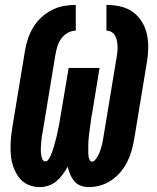

<svg xmlns="http://www.w3.org/2000/svg" viewBox="-20 -755 640 783"><path d="M343 8Q326 8 310 2.5Q294 -3 283.5 -15.5Q273 -28 266.5 -43.5Q260 -59 256 -75Q247 -59 235.5 -43.5Q224 -28 210 -16Q196 -4 178 2Q160 8 142 8Q123 8 104.5 2Q86 -4 72 -16Q58 -28 48.5 -44.5Q39 -61 33 -78.5Q27 -96 25 -115.5Q23 -135 23 -155Q23 -175 25 -195Q27 -215 30 -234L82 -549Q86 -573 94 -597Q102 -621 115.5 -643.5Q129 -666 148.5 -684Q168 -702 191.5 -714Q215 -726 239.5 -730.5Q264 -735 289 -735V-630Q272 -630 256 -621Q240 -612 229.5 -597Q219 -582 214 -565.5Q209 -549 206 -532L154 -217Q152 -209 151 -201Q150 -193 149 -184.5Q148 -176 147.5 -168Q147 -160 146.5 -152Q146 -144 146.5 -136Q147 -128 148.5 -120Q150 -112 153.5 -104.5Q157 -97 165 -97Q172 -97 177 -104Q182 -111 185.5 -118Q189 -125 191.5 -132.5Q194 -140 196.5 -147Q199 -154 201 -161.5Q203 -169 205 -176.5Q207 -184 209 -191Q211 -198 212.5 -205.5Q214 -213 215.5 -220.5Q217 -228 218.5 -235Q220 -242 221.5 -249.5Q223 -257 224 -264.5Q225 -272 226.5 -279.5Q228 -287 229 -294L260 -478H386L356 -294Q354 -287 353 -279.5Q352 -272 351 -264.5Q350 -257 349 -249.5Q348 -242 347 -234.5Q346 -227 345 -220Q344 -213 343 -205.5Q342 -198 341.5 -190.5Q341 -183 340.5 -175.5Q340 -168 340 -161Q340 -154 340 -146.5Q340 -139 340 -132Q340 -125 341 -117.5Q342 -110 345.5 -103Q349 -96 356 -96Q362 -96 366.5 -101Q371 -106 374.5 -111.5Q378 -117 381 -122.5Q384 -128 386 -133.5Q388 -139 390 -145Q392 -151 393.5 -156.5Q395 -162 396.5 -168Q398 -174 399 -180Q400 -186 401 -191.5Q402 -197 403 -203L455 -518Q457 -529 458.5 -541Q460 -553 459.5 -564.5Q459 -576 457 -587.5Q455 -599 450 -608.5Q445 -618 435.5 -624Q426 -630 414 -630V-735Q443 -735 471.5 -728.5Q500 -722 522 -706Q544 -690 558.5 -666.5Q573 -643 579 -615.5Q585 -588 584.5 -559Q584 -530 579 -501L527 -186Q523 -163 516.5 -140Q510 -117 499 -95Q488 -73 471.5 -53.5Q455 -34 434.5 -20Q414 -6 390.5 1Q367 8 343 8Z"/></svg>

Font: Iosevka Curly XBdEx
Style: Italic
Weight: 800
Width: 7
Italic angle: -9°
Monospace: yes
Designer: Belleve Invis
Foundry: Belleve Invis
Version: Version 11.1.0; ttfautohint (v1.8.3)